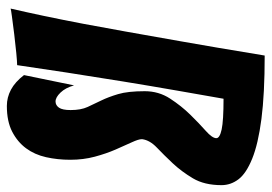

<svg xmlns="http://www.w3.org/2000/svg" viewBox="-136 -646 792 560"><g transform="rotate(90 260.0 -366.0)"><path d="M289 10Q264 10 241.5 -2Q219 -14 199 -40L229 -186Q236 -161 250 -146.5Q264 -132 276 -132Q287 -132 294 -142Q301 -152 301 -176Q301 -206 292 -225.5Q283 -245 273 -265.5Q263 -286 254.5 -314.5Q246 -343 246 -392Q246 -433 267.5 -466Q289 -499 314.5 -525Q340 -551 361.5 -570Q383 -589 383 -601Q383 -611 357.5 -616.5Q332 -622 268 -622Q258 -565 244.5 -488Q231 -411 217.5 -328Q204 -245 191.5 -164Q179 -83 170 -20Q161 -20 134.5 -17.5Q108 -15 80 -11.5Q52 -8 29.5 -5Q7 -2 5 -1Q15 -44 26.5 -98.5Q38 -153 49.5 -213.5Q61 -274 72 -336.5Q83 -399 100.5 -497.5Q118 -596 142 -742Q254 -742 327 -732.5Q400 -723 443 -705.5Q486 -688 503 -665.5Q520 -643 520 -616Q520 -566 500 -532.5Q480 -499 456 -473.5Q432 -448 410.5 -427.5Q389 -407 386 -385V-383Q386 -374 395 -354.5Q404 -335 416 -307.5Q428 -280 437 -246.5Q446 -213 446 -175Q446 -138 438.5 -104.5Q431 -71 412.5 -46Q394 -21 364 -5.5Q334 10 289 10Z"/></g></svg>

Font: Bangers
Style: Regular
Weight: 400
Designer: vernon adams
Foundry: Vernon Adams
Version: Version 2.000